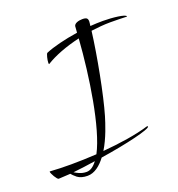

<svg xmlns="http://www.w3.org/2000/svg" viewBox="-320 -861 1021 1101"><g transform="rotate(-20 190.5 -310.5)"><path d="M27 117C70 117 107 87 138 46C295 22 449 -14 449 -31C449 -32 447 -33 444 -33H441C366 -10 265 5 160 14C199 -49 225 -131 237 -171C271 -286 314 -512 332 -657C371 -662 412 -666 449 -666C485 -666 520 -665 549 -664C550 -664 551 -664 551 -665C551 -679 470 -688 412 -688C387 -688 361 -687 335 -685C336 -696 338 -703 338 -711C338 -730 332 -738 305 -738C281 -738 256 -730 253 -714L250 -675C171 -663 98 -645 51 -625C45 -623 36 -586 36 -568C36 -563 37 -561 38 -561H39C90 -593 165 -622 248 -641C232 -414 187 -116 116 18C63 21 11 23 -40 23C-85 23 -128 22 -168 19C-169 19 -170 20 -170 21C-170 31 -145 76 -135 76L-63 72C-58 79 -48 88 -34 100C-19 111 1 117 27 117ZM29 94C-4 94 -27 79 -43 70C0 66 46 59 94 52C73 80 52 94 29 94Z"/></g></svg>

Font: Comforter
Style: Regular
Weight: 400
Designer: Robert E. Leuschke
Foundry: Robert E. Leuschke
Version: Version 1.013; ttfautohint (v1.8.3)